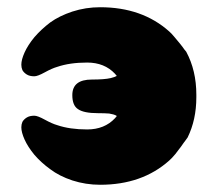

<svg xmlns="http://www.w3.org/2000/svg" viewBox="-20 -504 601 531"><path d="M523 -242Q523 -309 495 -361L490 -367Q487 -371 485 -374L478 -383Q470 -393 463 -401Q454 -412 448 -417Q373 -484 257 -484Q217 -484 180 -472Q144 -460 119 -442Q94 -423 75 -401Q57 -379 48 -359Q39 -339 39 -325Q39 -317 42 -310Q46 -303 54 -298Q62 -293 75 -293Q84 -293 104 -304Q124 -315 138 -319Q173 -331 221 -331Q269 -331 298 -300L303 -294Q298 -291 286 -288Q269 -284 234 -284Q180 -284 180 -241Q180 -212 196 -202Q212 -191 251 -191Q269 -191 282 -190Q295 -188 302 -184L303 -183L298 -177Q269 -146 221 -146Q173 -146 138 -158Q124 -162 104 -173Q84 -184 75 -184Q62 -184 54 -179Q46 -174 42 -167Q39 -160 39 -152Q39 -138 48 -118Q57 -98 75 -76Q94 -54 119 -36Q144 -17 180 -5Q217 7 257 7Q373 7 448 -60Q455 -66 465 -78Q472 -87 481 -99L488 -109Q491 -113 494 -117Q499 -124 499 -124Q523 -173 523 -235Z"/></svg>

Font: Coiny 2.0
Style: Regular
Weight: 400
Version: Version 1.001 July 11, 2018